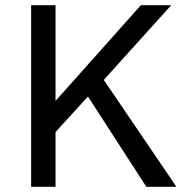

<svg xmlns="http://www.w3.org/2000/svg" viewBox="-20 -720 730 740"><path d="M100 0H194V-211L319 -348L544 0H660L380 -412L640 -700H523L194 -331V-700H100Z"/></svg>

Font: Golos Text VF
Style: Regular
Weight: 400
Designer: A.Korolkova, Vitaly Kuzmin
Foundry: ParaType Ltd
Version: Version 2.005